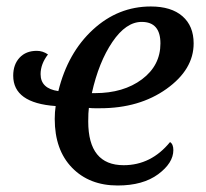

<svg xmlns="http://www.w3.org/2000/svg" viewBox="-20 -566 640 596"><path d="M507.8 -125Q518.1 -118.7 518.1 -100.1Q518.1 -60.1 470.9 -25.1Q423.8 9.8 345.2 9.8Q257.3 9.8 203.6 -45.4Q149.9 -100.6 149.9 -196.8Q149.9 -217.8 152.8 -236.8Q21 -246.1 21 -331.1Q21 -365.7 40.8 -387Q60.5 -408.2 94.2 -408.2Q112.8 -408.2 128.9 -397Q106 -367.2 106 -335.9Q106 -291 161.1 -283.2Q190.4 -402.3 268.6 -474.1Q346.7 -545.9 448.2 -545.9Q511.7 -545.9 546.4 -515.6Q581.1 -485.4 581.1 -431.2Q581.1 -350.1 496.8 -290Q412.6 -230 291 -230H273.9Q265.1 -230 255.9 -231Q253.9 -217.3 253.9 -189Q253.9 -53.2 363.8 -53.2Q449.2 -53.2 507.8 -125ZM265.1 -276.9H274.9Q363.3 -276.9 420.7 -319.8Q478 -362.8 478 -431.2Q478 -498 419.9 -498Q371.1 -498 328.9 -435.8Q286.6 -373.5 265.1 -276.9Z"/></svg>

Font: Droid Serif
Style: Italic
Weight: 400
Italic angle: -12°
Designer: Monotype Design team
Foundry: Monotype Imaging Inc.
Version: Version 1.03